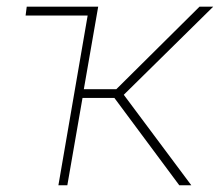

<svg xmlns="http://www.w3.org/2000/svg" viewBox="-20 -548 656 568"><path d="M318.4 -258.3H224.1L179.2 0H152.8L239.3 -502H55.7L59.1 -528.3H270.5L228 -284.2H324.2L570.3 -528.3H610.8L346.2 -267.6L545.9 0H510.3Z"/></svg>

Font: Roboto Thin
Style: Italic
Weight: 250
Italic angle: -12°
Designer: Google
Version: Version 2.134; 2016